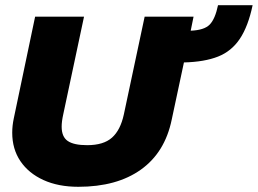

<svg xmlns="http://www.w3.org/2000/svg" viewBox="-20 -708 991 738"><path d="M281 10Q204 10 147 -16Q90 -42 58.5 -88.5Q27 -135 27 -198Q27 -225 33 -253L115 -644H303L223 -268Q217 -241 217 -221Q217 -182 240.5 -166Q264 -150 315 -150Q378 -150 410.5 -179Q443 -208 456 -268L536 -644H724L713 -590Q765 -592 786 -613.5Q807 -635 818 -688H951Q934 -607 902 -559Q870 -511 818 -490.5Q766 -470 687 -468L640 -248Q614 -122 521.5 -56Q429 10 281 10Z"/></svg>

Font: Kanit ExtraBold
Style: Italic
Weight: 800
Italic angle: -12°
Designer: Katatrad Team
Foundry: CadsonDemak
Version: Version 2.000; ttfautohint (v1.8.3)